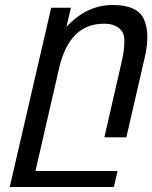

<svg xmlns="http://www.w3.org/2000/svg" viewBox="-20 -549 610 769"><path d="M396 -454Q258 -454 217 -277L122 136H451L436 200H19L185 -518H264L246 -441Q327 -529 431 -529Q530 -529 556 -473Q582 -416 560 -320L486 1H398L464 -287Q473 -326 475 -341Q478 -362 478 -386Q478 -410 469 -423Q460 -436 443 -445Q425 -454 396 -454Z"/></svg>

Font: Miedinger
Style: Italic
Weight: 400
Italic angle: -13°
Version: Version 001.000